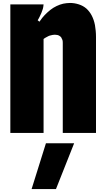

<svg xmlns="http://www.w3.org/2000/svg" viewBox="-20 -900 720 1300"><path d="M50 -870H275Q275 -866 273 -853.5Q271 -841 268 -834Q264 -823 260 -812Q256 -801 248 -786Q245 -780 242 -774.5Q239 -769 235 -763L247 -753Q266 -781 283 -798.5Q300 -816 321 -833Q340 -848 363 -859Q386 -870 408 -875Q419 -877 430.5 -878.5Q442 -880 454 -880Q484 -880 513.5 -870.5Q543 -861 565 -842Q609 -802 623 -730Q626 -712 628 -692Q630 -672 630 -650V0H405V-610Q405 -622 403 -628.5Q401 -635 395 -646Q391 -652 383 -657Q375 -662 369 -663Q359 -665 351 -665Q343 -665 336 -663.5Q329 -662 321 -660Q312 -658 306 -654.5Q300 -651 290 -646Q286 -644 282.5 -641.5Q279 -639 275 -636V0H50ZM194 380 291 70H482L359 380Z"/></svg>

Font: Boldonse
Style: Regular
Weight: 400
Designer: Universitype Foundry
Foundry: Universitype Foundry
Version: Version 1.000; ttfautohint (v1.8.4.7-5d5b)